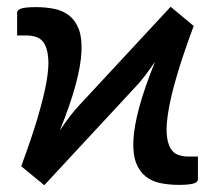

<svg xmlns="http://www.w3.org/2000/svg" viewBox="-20 -538 634 566"><path d="M563.5 -76.5V-9Q563.5 -1 550.5 3Q537.5 7 507.5 7Q478 7 452.8 1.8Q427.5 -3.5 409.2 -18Q391 -32.5 381.2 -57.8Q371.5 -83 373.2 -123.5Q375 -164 390.2 -221Q405.5 -278 437 -356Q422 -334 407.5 -315Q393 -296 381 -283.5L110.5 8L42.5 -48Q73.5 -131.5 91.5 -192.8Q109.5 -254 117 -296.8Q124.5 -339.5 122.2 -366.2Q120 -393 111.5 -408Q103 -423 88.8 -428.2Q74.5 -433.5 58 -433.5H30.5V-501Q30.5 -509 43.2 -513Q56 -517 86 -517Q115 -517 140.5 -511.8Q166 -506.5 184.2 -492Q202.5 -477.5 212.2 -452.2Q222 -427 220.2 -386.5Q218.5 -346 203.2 -288.8Q188 -231.5 156.5 -153.5Q171.5 -176 186 -195Q200.5 -214 212.5 -226.5L483 -518L551 -461.5Q520 -378 502 -317Q484 -256 476.8 -213Q469.5 -170 471.5 -143.5Q473.5 -117 482 -102Q490.5 -87 504.5 -81.8Q518.5 -76.5 535.5 -76.5Z"/></svg>

Font: Lato SemiBold
Style: Regular
Weight: 600
Designer: Lukasz Dziedzic with Adam Twardoch and Botio Nikoltchev
Foundry: tyPoland Lukasz Dziedzic
Version: Version 2.015; 2015-08-06; http://www.latofonts.com/